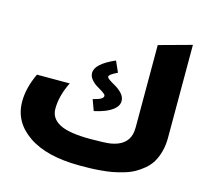

<svg xmlns="http://www.w3.org/2000/svg" viewBox="-110 -889 1078 1020"><g transform="rotate(15 429.0 -379.5)"><path d="M68.8 -399.9H249Q210 -321.3 210 -250Q210 -197.8 261.5 -170.4Q313 -143.1 430.2 -143.1Q511.2 -143.1 542 -147.9Q626.5 -162.1 643.6 -226.6Q647.9 -243.7 647.9 -265.1V-717.8L828.1 -767.1V-255.9Q828.1 -214.4 818.6 -179.7Q809.1 -145 793.7 -119.6Q778.3 -94.2 754.2 -74.2Q730 -54.2 705.8 -41Q681.6 -27.8 648.7 -18.3Q615.7 -8.8 588.9 -3.9Q562 1 526.6 3.9Q491.2 6.8 467.8 7.3Q444.3 7.8 413.1 7.8Q231 7.8 130.4 -60.8Q29.8 -129.4 29.8 -242.2Q29.8 -316.9 68.8 -399.9ZM410.2 -291 388.2 -351.1Q419.4 -358.4 432.9 -366.9Q446.3 -375.5 443.8 -386.2Q441.9 -392.6 426.5 -402.6Q411.1 -412.6 394.3 -422.4Q377.4 -432.1 363.3 -449Q349.1 -465.8 349.1 -484.9Q349.1 -535.2 455.1 -581.1L481.9 -521Q437 -500 437 -487.8Q437 -481.4 450.7 -471.9Q464.4 -462.4 481.7 -453.1Q499 -443.8 515.6 -428.2Q532.2 -412.6 537.1 -396Q547.4 -359.9 512.5 -332.5Q477.5 -305.2 410.2 -291Z"/></g></svg>

Font: LT Superior Black
Style: Regular
Weight: 900
Designer: Daniel Lyons
Foundry: LyonsType
Version: Version 2.005